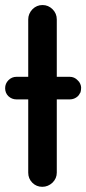

<svg xmlns="http://www.w3.org/2000/svg" viewBox="-28 -718 339 755"><path d="M285.2 -349.6Q283.2 -344.7 278.3 -339.8Q264.6 -327.1 246.1 -327.1H195.3V-39.1Q195.3 -16.6 178.7 0Q161.1 16.6 138.2 16.6Q115.2 16.6 99.1 0.5Q83 -15.6 83 -39.1V-327.1H37.1Q18.6 -327.1 4.9 -339.8Q-7.8 -352.5 -7.8 -371.1Q-7.8 -389.6 5.4 -402.8Q18.6 -416 37.1 -416H83V-641.6Q83 -664.1 99.6 -681.6Q116.2 -698.2 139.2 -698.2Q162.1 -698.2 178.7 -681.6Q195.3 -665 195.3 -641.6V-416H246.1Q264.6 -416 277.3 -402.3Q284.2 -396.5 287.6 -388.2Q291 -379.9 291 -374Q291 -368.2 290.5 -365.2Q290 -362.3 289.6 -359.4Q289.1 -356.4 288.1 -354Q287.1 -351.6 285.2 -349.6Z"/></svg>

Font: FakePearl
Style: SemiBold
Weight: 400
Version: Version 1.2